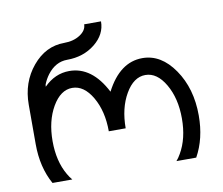

<svg xmlns="http://www.w3.org/2000/svg" viewBox="-73 -733 952 821"><g transform="rotate(-10 403.0 -322.5)"><path d="M714.8 0H628.9Q639.2 -11.7 647.9 -27.3Q683.6 -88.4 683.6 -175.8Q683.6 -263.2 647.9 -324.5Q612.3 -385.7 561.5 -385.7Q510.7 -385.7 475.1 -324.5Q439.5 -263.2 439.5 -175.8H366.2Q366.2 -263.2 330.6 -324.5Q294.9 -385.7 244.1 -385.7Q193.4 -385.7 157.7 -324.5Q122.1 -263.2 122.1 -175.8Q122.1 -88.4 157.7 -27.3Q166.5 -11.7 176.8 0H90.8Q48.8 -75.2 48.8 -175.8V-346.7Q48.8 -443.8 106 -512.5Q163.1 -581.1 244.1 -581.1Q284.7 -581.1 313.2 -599.6Q341.8 -618.2 341.8 -644.5H415Q415 -587.9 365 -547.9Q314.9 -507.8 244.1 -507.8Q193.4 -507.8 157.7 -460.9Q143.1 -441.4 134.8 -419.4L133.8 -410.2Q182.1 -459 244.1 -459Q342.3 -459 402.8 -341.3Q463.4 -459 561.5 -459Q642.6 -459 699.7 -376Q756.8 -293 756.8 -175.8Q756.8 -75.2 714.8 0Z"/></g></svg>

Font: Catrinity
Style: Regular
Weight: 400
Designer: Alexander Lange
Foundry: High-Logic / Made with FontCreator
Version: Version 2.090;May 20, 2024;FontCreator 15.0.0.2974 64-bit